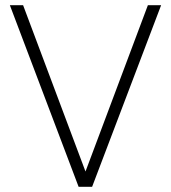

<svg xmlns="http://www.w3.org/2000/svg" viewBox="-20 -720 659 740"><path d="M283 0 18 -700H69L317 -39H302L550 -700H601L335 0Z"/></svg>

Font: SUSE Thin ExtraLight
Style: Regular
Weight: 250
Version: Version 1.000